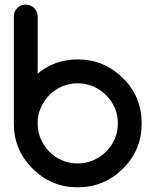

<svg xmlns="http://www.w3.org/2000/svg" viewBox="-20 -801 665 821"><path d="M141.1 -486.3Q213.9 -546.9 312.5 -546.9Q424.8 -546.9 505.9 -466.8Q545.9 -427.7 565.9 -378.9Q585.9 -330.1 585.9 -273.4Q585.9 -159.2 505.9 -80.1Q424.8 0 312.5 0Q199.2 0 119.1 -80.1Q39.1 -160.2 39.1 -273.4V-730.5Q39.1 -752 53.7 -766.6Q68.4 -781.2 89.8 -781.2Q111.3 -781.2 126 -766.6Q140.6 -752 141.1 -730.5ZM312.5 -102.1Q348.1 -102.1 379.4 -115.7Q410.2 -129.4 433.6 -152.8Q457 -175.8 470.7 -207Q484.4 -238.3 483.9 -273.4Q484.4 -308.6 470.7 -339.8Q457 -371.1 433.6 -394Q410.2 -417.5 379.4 -431.2Q348.1 -444.8 312.5 -444.8Q276.4 -444.8 245.1 -431.2Q213.9 -418 190.9 -394.5Q168 -371.1 154.3 -339.8Q140.6 -308.6 141.1 -273.4Q140.6 -238.3 154.3 -207Q168 -175.8 190.9 -152.3Q213.9 -128.9 245.1 -115.7Q276.4 -102.1 312.5 -102.1Z"/></svg>

Font: Comfortaa
Style: Bold
Weight: 700
Designer: Johan Aakerlund
Foundry: Johan Aakerlund
Version: Version 2.001; ttfautohint (v1.4.1)